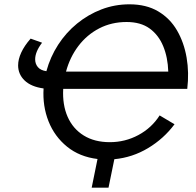

<svg xmlns="http://www.w3.org/2000/svg" viewBox="-20 -735 909 890"><path d="M405 135 432 2Q349 -8 291 -55Q233 -102 205 -172.5Q177 -243 182 -325Q124 -333 94 -362Q64 -391 64 -432Q64 -460 78.5 -491.5Q93 -523 122 -556L175 -537Q143 -495 143 -460Q143 -439 155.5 -424Q168 -409 195 -405Q213 -471 249.5 -527.5Q286 -584 337.5 -626Q389 -668 450.5 -691.5Q512 -715 580 -715Q658 -715 713 -682.5Q768 -650 800.5 -594Q833 -538 845 -468Q857 -398 848 -323H803H273Q269 -249 293.5 -193.5Q318 -138 368 -107Q418 -76 489 -76Q560 -76 621.5 -109Q683 -142 720 -200L789 -159Q739 -92 666.5 -48.5Q594 -5 510 3L483 135ZM567 -633Q497 -633 440 -603.5Q383 -574 343.5 -522Q304 -470 286 -403H760Q758 -469 736.5 -521Q715 -573 673.5 -603Q632 -633 567 -633Z"/></svg>

Font: Raleway Medium
Style: Italic
Weight: 500
Italic angle: -12°
Designer: Matt McInerney, Pablo Impallari, Rodrigo Fuenzalida
Foundry: Matt McInerney, Pablo Impallari, Rodrigo Fuenzalida
Version: Version 4.026